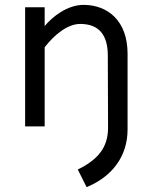

<svg xmlns="http://www.w3.org/2000/svg" viewBox="-20 -518 611 787"><path d="M83 -488.3V0H163.1V-324.2C202.1 -375 256.8 -419.9 308.6 -419.9C385.7 -419.9 421.9 -375 421.9 -290L422.9 0V4.9C422.9 84 384.8 134.8 298.8 176.8L335 249C437.5 207 502.9 125 502.9 12.7V-297.9C502.9 -432.6 421.9 -498 322.3 -498C255.9 -498 194.3 -449.2 163.1 -411.1V-488.3Z"/></svg>

Font: Sen-gleads
Style: Italic
Weight: 400
Designer: Kosal Sen, Philatype
Foundry: Philatype
Version: Version 1.004; ttfautohint (v1.8.3)